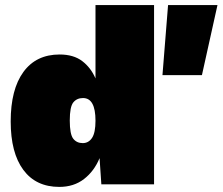

<svg xmlns="http://www.w3.org/2000/svg" viewBox="-20 -724 874 754"><path d="M834 -704 773 -429H618L640 -704ZM213 10Q121 10 71.5 -57Q22 -124 22 -247Q22 -373 72 -441.5Q122 -510 214 -510Q269 -510 303 -484Q337 -458 355 -416V-704H585V0H378L371 -103Q350 -52 310 -21Q270 10 213 10ZM305 -162Q328 -162 341.5 -182.5Q355 -203 355 -250Q355 -339 306 -339Q282 -339 268 -322Q254 -305 254 -251Q254 -197 267.5 -179.5Q281 -162 305 -162Z"/></svg>

Font: Prodigy Sans Black
Style: Regular
Weight: 900
Designer: Wei Huang
Foundry: Wei Huang
Version: Version 1.003; ttfautohint (v1.8.3)